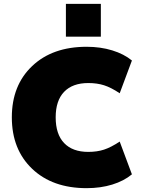

<svg xmlns="http://www.w3.org/2000/svg" viewBox="-20 -958 725 990"><path d="M319.8 -769V-938H500V-769ZM426.8 12.2Q250.5 12.2 145.8 -87.6Q41 -187.5 41 -353Q41 -518.1 145.8 -617.4Q250.5 -716.8 426.8 -716.8Q498.5 -716.8 558.8 -698.2Q619.1 -679.7 660.2 -646L597.2 -477.1Q552.7 -506.8 516.6 -518.3Q480.5 -529.8 435.1 -529.8Q354 -529.8 310.5 -484.4Q267.1 -439 267.1 -353Q267.1 -266.1 310.5 -220.5Q354 -174.8 435.1 -174.8Q480.5 -174.8 516.4 -186.5Q552.2 -198.2 597.2 -228L660.2 -59.1Q619.1 -24.9 558.8 -6.3Q498.5 12.2 426.8 12.2Z"/></svg>

Font: Mulish ExtraBlack
Style: Regular
Weight: 1000
Designer: Vernon Adams
Foundry: Vernon Adams
Version: Version 3.603; ttfautohint (v1.8.3)